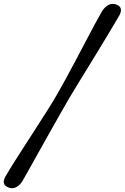

<svg xmlns="http://www.w3.org/2000/svg" viewBox="-62 -817 655 1007"><path d="M300.5 -301Q281.5 -268.5 256.5 -224.5Q231.5 -180.5 204 -131.5Q176.5 -82.5 149.2 -33.8Q122 15 97.8 58.2Q73.5 101.5 55.5 133Q40 157 21 165.8Q2 174.5 -18.5 166Q-39.5 158 -42 141.2Q-44.5 124.5 -28.5 100.5Q-11.5 71 14.8 29.5Q41 -12 71.8 -59.5Q102.5 -107 133.5 -155.2Q164.5 -203.5 192 -247Q219.5 -290.5 238.5 -324Q258 -357.5 282.5 -402.5Q307 -447.5 333.5 -497.5Q360 -547.5 385.8 -596.5Q411.5 -645.5 434.2 -688Q457 -730.5 474 -759.5Q489.5 -783 508.8 -792Q528 -801 549.5 -792.5Q570.5 -784.5 572.2 -767.8Q574 -751 558.5 -727Q540.5 -696 515 -653.5Q489.5 -611 460.5 -563.2Q431.5 -515.5 402 -467.5Q372.5 -419.5 346 -376.5Q319.5 -333.5 300.5 -301Z"/></svg>

Font: Fraunces
Style: Italic
Weight: 900
Italic angle: -16°
Version: Version 1.000;[0bf87f6ff]